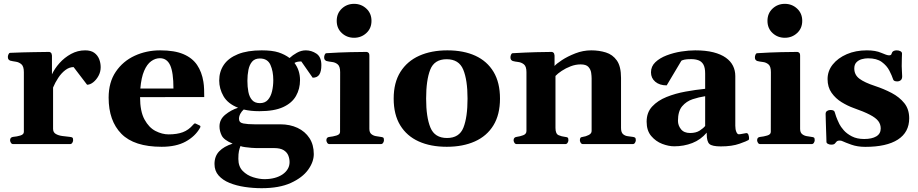

<svg xmlns="http://www.w3.org/2000/svg" viewBox="-20 -761 4850 1014"><path d="M49.8 0Q41.5 0 37.4 -7.3Q33.2 -14.6 33.2 -20Q33.2 -36.1 49.3 -38.1Q69.3 -39.7 87.6 -45.3Q106 -50.9 106 -64.5V-379.9Q106 -410.2 93.3 -421.4Q80.6 -432.6 63.5 -435.1Q46.4 -437.5 33.2 -440.9Q28.3 -443.4 24.9 -447.3Q21.5 -451.2 21.5 -460.4Q21.5 -466.4 24.7 -473.9Q27.8 -481.4 33.2 -481.9Q103 -484.9 156.5 -485.6Q210 -486.3 239.7 -486.8Q243.7 -486.8 248.5 -482.9Q253.4 -479 254.4 -467.3V-368.2Q268.1 -398.4 294.2 -427.7Q320.3 -457 355.2 -476.1Q390.1 -495.1 429.7 -495.1Q460 -495.1 477.8 -482.2Q495.6 -469.2 503.7 -448.9Q511.7 -428.5 511.7 -406.2Q511.7 -381.3 500.2 -360.4Q488.8 -339.4 472.2 -326.4Q455.6 -313.5 439.9 -313.5L368.7 -406.7Q345.7 -406.7 324.7 -390.6Q303.7 -374.5 287.4 -349.6Q271 -324.7 260.3 -298.8V-80.6Q260.3 -62.1 274.4 -53.8Q288.6 -45.4 309.1 -42.7Q329.6 -40 348.6 -38.1Q358.9 -37.1 362.5 -34.2Q366.2 -31.2 366.2 -20Q366.2 -14.6 362.1 -7.3Q357.9 0 349.6 0Z M833.5 14.2Q688.5 14.2 621.1 -54.4Q553.7 -123 553.7 -245.1Q553.7 -326.7 591.6 -382.3Q629.4 -438 691.4 -466.6Q753.4 -495.1 825.7 -495.1Q901.4 -495.1 948.5 -475.1Q995.6 -455.1 1020.8 -418Q1045.9 -380.9 1054.2 -329.1Q1057.1 -311.5 1057.9 -290Q1058.6 -268.6 1058.6 -248.5L719.7 -248Q719.7 -172.9 743.2 -129.9Q766.6 -86.9 801.5 -69.1Q836.4 -51.3 870.6 -51.3Q914.6 -51.3 945.3 -62.7Q976.1 -74.2 999.5 -101.6Q1002 -104 1004.6 -106.9Q1007.3 -109.9 1012.2 -108.9L1033.7 -98.6Q1038.6 -96.7 1038.6 -92.8Q1038.6 -90.8 1037.8 -88.9Q1037.1 -86.9 1035.6 -84.5Q1010.7 -41 960.7 -13.4Q910.6 14.2 833.5 14.2ZM721.2 -293.5H896Q896 -378.4 878.9 -416Q861.8 -453.6 824.2 -453.6Q800.3 -453.6 778.3 -437.7Q756.3 -421.9 741.2 -386.7Q726.1 -351.6 721.2 -293.5Z M1361.8 232.9Q1316.9 232.9 1272.7 226.3Q1228.5 219.7 1192.4 205.1Q1156.2 190.4 1134.5 165.8Q1112.8 141.1 1112.8 105Q1112.8 64 1137.7 38.1Q1162.6 12.2 1208.5 -2.4Q1162.6 -21.5 1150.9 -45.2Q1139.2 -68.8 1139.2 -93.3Q1139.2 -130.4 1169.7 -155.3Q1200.2 -180.2 1237.3 -191.9Q1183.1 -213.4 1160.4 -252.9Q1137.7 -292.5 1137.7 -335.9Q1137.7 -382.8 1162.1 -418.7Q1186.5 -454.6 1236.6 -474.9Q1286.6 -495.1 1362.3 -495.1Q1417.5 -495.1 1450.7 -484.4Q1483.9 -473.6 1509.3 -454.6Q1525.4 -469.7 1548.1 -482.4Q1570.8 -495.1 1595.2 -495.1Q1625 -495.1 1651.1 -477.8Q1677.2 -460.4 1677.2 -417Q1677.2 -384.3 1666.5 -367.4Q1655.8 -350.6 1631.3 -350.6L1571.3 -436.5Q1559.1 -436.5 1550.5 -434.6Q1542 -432.6 1535.2 -428.7Q1564.5 -389.6 1564.5 -337.9Q1564.5 -291.5 1543.2 -254.2Q1522 -216.8 1475.1 -195.3Q1428.2 -173.8 1350.1 -173.8Q1325.7 -173.8 1305.7 -176Q1285.6 -178.2 1267.1 -182.6Q1256.3 -173.3 1249.3 -160.2Q1242.2 -147 1242.2 -133.3Q1242.2 -113.3 1265.1 -108.9Q1288.1 -104.5 1324.2 -104.5H1460Q1511.2 -104.5 1551.3 -85.7Q1591.3 -66.9 1614.3 -31.7Q1637.2 3.4 1637.2 52.7Q1637.2 94.2 1607.2 135.7Q1577.1 177.2 1516.1 205.1Q1455.1 232.9 1361.8 232.9ZM1376.5 185.1Q1406.2 185.1 1430.7 178.5Q1455.1 171.9 1472.7 159.7Q1490.2 147.5 1499.8 131.1Q1509.3 114.7 1509.3 95.2Q1509.3 77.6 1502.7 60.5Q1496.1 43.5 1478.3 32.2Q1460.4 21 1427.2 21H1333Q1325.7 21 1308.6 19.8Q1291.5 18.6 1274.4 16.1Q1257.3 13.7 1250 10.3Q1245.1 22.9 1241.9 36.9Q1238.8 50.8 1238.8 78.1Q1238.8 118.2 1261.7 141.6Q1284.7 165 1316.9 175Q1349.1 185.1 1376.5 185.1ZM1352.5 -216.3Q1379.4 -216.3 1394.8 -233.6Q1410.2 -251 1416.7 -278.8Q1423.3 -306.6 1423.3 -337.9Q1423.3 -384.8 1408.2 -418.5Q1393.1 -452.1 1352.5 -452.1Q1325.7 -452.1 1311.5 -435.5Q1297.4 -418.9 1292 -392.1Q1286.6 -365.2 1286.6 -334Q1286.6 -302.7 1291.7 -275.9Q1296.9 -249 1311.3 -232.7Q1325.7 -216.3 1352.5 -216.3Z M1720.2 0Q1711.9 0 1707.8 -7.3Q1703.6 -14.6 1703.6 -20Q1703.6 -36.6 1719.7 -37.9Q1737.8 -39.6 1756.8 -45.2Q1775.9 -50.8 1775.9 -64.5L1776.4 -379.9Q1776.4 -410.2 1763.7 -420.9Q1751 -431.6 1733.9 -433.6Q1716.8 -435.5 1703.6 -439Q1698.7 -441.4 1695.3 -445.3Q1691.9 -449.2 1691.9 -458.5Q1691.9 -464.4 1694.8 -471.9Q1697.8 -479.5 1703.6 -480Q1773.4 -484.4 1829.8 -485.6Q1886.1 -486.8 1916 -486.8Q1919.9 -486.8 1925.3 -482.9Q1930.7 -479 1930.7 -467.1V-80.6Q1930.7 -61.8 1940.7 -53.3Q1950.7 -44.8 1964.6 -42.2Q1978.5 -39.6 1990.2 -38.1Q2000.5 -37.1 2004.2 -34.2Q2007.8 -31.2 2007.8 -20Q2007.8 -14.6 2003.7 -7.3Q1999.5 0 1991.2 0ZM1850.1 -561.5Q1812 -561.5 1785.2 -586.4Q1758.3 -611.3 1758.3 -650.9Q1758.3 -690.4 1785.2 -715.6Q1812 -740.7 1850.1 -740.7Q1887.7 -740.7 1914.8 -715.6Q1941.9 -690.4 1941.9 -650.9Q1941.9 -611.3 1914.8 -586.4Q1887.7 -561.5 1850.1 -561.5Z M2059.1 -240.2Q2059.1 -324.7 2094.7 -381.3Q2130.4 -438 2194.1 -466.6Q2257.8 -495.1 2342.8 -495.1Q2428.2 -495.1 2490.5 -466.6Q2552.7 -438 2586.7 -381.3Q2620.6 -324.7 2620.6 -240.2Q2620.6 -155.8 2585.9 -99.1Q2551.3 -42.5 2488 -14.2Q2424.8 14.2 2339.4 14.2Q2253.9 14.2 2191.2 -14.2Q2128.4 -42.5 2093.8 -99.1Q2059.1 -155.8 2059.1 -240.2ZM2230.5 -240.2Q2230.5 -142.1 2253.2 -87.2Q2275.9 -32.2 2340.8 -32.2Q2405.8 -32.2 2427.5 -87.2Q2449.2 -142.1 2449.2 -240.2Q2449.2 -338.4 2426.5 -393.3Q2403.8 -448.2 2338.9 -448.2Q2273.9 -448.2 2252.2 -393.1Q2230.5 -337.9 2230.5 -240.2Z M2709 0Q2700.7 0 2696.5 -7.3Q2692.4 -14.6 2692.4 -20Q2692.4 -36.1 2708.5 -38.1Q2726.6 -40.5 2743.4 -46.9Q2760.3 -53.2 2760.3 -69.3V-379.9Q2760.3 -410.2 2747.1 -420.9Q2733.9 -431.6 2716.8 -433.6Q2699.7 -435.5 2687.5 -439Q2682.6 -441.4 2679.2 -445.3Q2675.8 -449.2 2675.8 -458.5Q2675.8 -464.4 2678.7 -471.9Q2681.6 -479.5 2687.5 -480Q2754.9 -483.9 2810.3 -485.4Q2865.7 -486.8 2894 -486.8Q2897.9 -486.8 2902.8 -482.9Q2907.7 -479 2908.7 -467.3V-412.6Q2918 -423.8 2947.5 -443.4Q2977.1 -462.9 3018.1 -479Q3059.1 -495.1 3102.5 -495.1Q3144 -495.1 3179.9 -483.9Q3215.8 -472.7 3237.8 -441.5Q3259.8 -410.3 3259.8 -349.6V-85.4Q3259.8 -62 3270.3 -52.7Q3280.8 -43.5 3295.2 -41.7Q3309.6 -40 3321.8 -38.1Q3330.1 -37.1 3334 -33.9Q3337.9 -30.8 3337.9 -20Q3337.9 -14.6 3333.7 -7.3Q3329.6 0 3321.3 0H3059.1Q3050.8 0 3046.6 -7.3Q3042.5 -14.6 3042.5 -20Q3042.5 -27.8 3045.2 -32.5Q3047.9 -37.1 3057.6 -38.1Q3073.2 -40 3088.9 -47.9Q3104.5 -55.7 3104.5 -69.3V-347.2Q3104.5 -359.4 3102.1 -376.7Q3099.6 -394 3087.6 -407.5Q3075.7 -420.9 3046.4 -420.9Q3020 -420.9 2993.9 -410.9Q2967.8 -400.9 2946.5 -386.7Q2925.3 -372.6 2913.6 -359.9V-85.4Q2913.6 -54.2 2929.9 -47.1Q2946.3 -40 2964.4 -38.1Q2974.6 -37.1 2978.3 -34.2Q2981.9 -31.2 2981.9 -20Q2981.9 -14.6 2977.8 -7.3Q2973.6 0 2965.3 0Z M3395 -118.2Q3395 -167 3424.3 -198.5Q3453.6 -230 3500.2 -248.8Q3546.9 -267.6 3600.8 -277.3Q3654.8 -287.1 3704.1 -292V-372.6Q3704.1 -403.8 3694.8 -420.2Q3685.5 -436.5 3668.9 -442.6Q3652.3 -448.7 3630.4 -448.7Q3606 -448.7 3594.7 -446Q3583.5 -443.4 3578.6 -440.4L3501 -310.1Q3463.4 -310.1 3440.7 -329.3Q3418 -348.6 3418 -378.9Q3418 -410.6 3441.2 -432.6Q3464.4 -454.6 3500.7 -468.5Q3537.1 -482.4 3577.1 -488.8Q3617.2 -495.1 3651.4 -495.1Q3707 -495.1 3747.3 -484.9Q3787.6 -474.6 3813.2 -456.3Q3838.9 -438 3851.1 -413.3Q3863.3 -388.7 3863.3 -359.4V-96.7Q3863.3 -77.6 3868.7 -64.7Q3874 -51.8 3881.8 -51.8Q3888.7 -51.8 3903.6 -54.9Q3918.5 -58.1 3921.4 -58.1Q3929.7 -58.1 3932.9 -48.6Q3936 -39.1 3936 -30.3Q3936 -23.9 3933.1 -21.5Q3925.3 -16.1 3885.7 -2Q3846.2 12.2 3786.6 12.2Q3741.2 12.2 3726.8 -0.5Q3712.4 -13.2 3712.4 -53.2V-60.5Q3680.7 -22.9 3636.2 -5.6Q3591.8 11.7 3540.5 11.7Q3511.2 11.7 3477.3 -1.2Q3443.4 -14.2 3419.2 -42.7Q3395 -71.3 3395 -118.2ZM3560.5 -123Q3560.5 -98.6 3576.4 -78.6Q3592.3 -58.6 3624.5 -58.6Q3655.8 -58.6 3675.3 -71.3Q3694.8 -84 3704.1 -95.7V-252.9Q3671.4 -248 3638.2 -237.1Q3605 -226.1 3582.8 -200Q3560.5 -173.8 3560.5 -123Z M3995.1 0Q3986.8 0 3982.7 -7.3Q3978.5 -14.6 3978.5 -20Q3978.5 -36.6 3994.6 -37.9Q4012.7 -39.6 4031.7 -45.2Q4050.8 -50.8 4050.8 -64.5L4051.3 -379.9Q4051.3 -410.2 4038.6 -420.9Q4025.9 -431.6 4008.8 -433.6Q3991.7 -435.5 3978.5 -439Q3973.6 -441.4 3970.2 -445.3Q3966.8 -449.2 3966.8 -458.5Q3966.8 -464.4 3969.7 -471.9Q3972.7 -479.5 3978.5 -480Q4048.3 -484.4 4104.7 -485.6Q4161 -486.8 4190.9 -486.8Q4194.8 -486.8 4200.2 -482.9Q4205.6 -479 4205.6 -467.1V-80.6Q4205.6 -61.8 4215.6 -53.3Q4225.6 -44.8 4239.5 -42.2Q4253.4 -39.6 4265.1 -38.1Q4275.4 -37.1 4279.1 -34.2Q4282.7 -31.2 4282.7 -20Q4282.7 -14.6 4278.6 -7.3Q4274.4 0 4266.1 0ZM4125 -561.5Q4086.9 -561.5 4060.1 -586.4Q4033.2 -611.3 4033.2 -650.9Q4033.2 -690.4 4060.1 -715.6Q4086.9 -740.7 4125 -740.7Q4162.6 -740.7 4189.7 -715.6Q4216.8 -690.4 4216.8 -650.9Q4216.8 -611.3 4189.7 -586.4Q4162.6 -561.5 4125 -561.5Z M4549.8 14.6Q4508.8 14.6 4476.6 3.2Q4444.3 -8.3 4431.2 -14.6Q4423.3 -18.6 4416 -18.6Q4402.8 -18.6 4398.2 -13.2Q4393.6 -7.8 4388.7 -2.4Q4383.8 2.9 4369.6 2.9Q4360.4 2.9 4352.5 -1.2Q4344.7 -5.4 4344.7 -11.7Q4344.7 -17.6 4344 -37.1Q4343.3 -56.6 4342.5 -81.1Q4341.8 -105.5 4341.1 -127.2Q4340.3 -148.9 4340.3 -159.2Q4340.3 -170.4 4348.4 -175.3Q4356.4 -180.2 4365.7 -180.2Q4385.3 -180.2 4388.2 -169.4Q4391.1 -158.7 4396.2 -144.3Q4401.4 -129.9 4413.1 -105.5Q4419.9 -91.8 4436 -73.2Q4452.1 -54.7 4479 -40.8Q4505.9 -26.9 4543.9 -26.9Q4584.5 -26.9 4607.9 -40.8Q4631.3 -54.7 4631.3 -82.5Q4631.3 -104.5 4618.4 -121.6Q4605.5 -138.7 4574.2 -155Q4543 -171.4 4487.3 -190.9Q4456.1 -202.1 4424.6 -221.4Q4393.1 -240.7 4371.8 -270.8Q4350.6 -300.8 4350.6 -343.3Q4350.6 -386.2 4377.9 -420.4Q4405.3 -454.6 4452.1 -474.9Q4499 -495.1 4558.1 -495.1Q4604.5 -495.1 4634.3 -481.9Q4664.1 -468.8 4674.8 -468.8Q4685.5 -468.8 4687.3 -474.1Q4689 -479.5 4691.9 -484.9Q4694.8 -490.2 4701.7 -492.7Q4708.5 -495.1 4715.8 -495.1Q4726.6 -495.1 4735.1 -490.7Q4743.7 -486.3 4743.7 -478Q4743.7 -473.6 4742.9 -454.1Q4742.2 -434.6 4742.2 -411.6Q4742.2 -397.5 4743.4 -383.3Q4744.6 -369.1 4744.6 -357.9Q4744.6 -343.3 4736.8 -337.2Q4729 -331.1 4718.8 -331.1Q4700.7 -331.1 4697.3 -340.8Q4690.4 -361.8 4677 -387.9Q4663.6 -414.1 4637 -433.6Q4610.4 -453.1 4564 -453.1Q4548.3 -453.1 4531.5 -448.5Q4514.6 -443.8 4503.2 -432.1Q4491.7 -420.4 4491.7 -399.4Q4491.7 -365.7 4518.6 -345.5Q4545.4 -325.2 4602.1 -306.6Q4647.9 -291.5 4689 -270Q4730 -248.5 4755.9 -216.3Q4781.7 -184.1 4781.7 -136.2Q4781.7 -62.5 4721.9 -23.9Q4662.1 14.6 4549.8 14.6Z"/></svg>

Font: Gelasio
Style: Regular
Weight: 400
Designer: Eben Sorkin
Foundry: Eben Sorkin
Version: Version 1.008